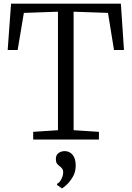

<svg xmlns="http://www.w3.org/2000/svg" viewBox="-20 -763 720 1050"><path d="M297 -51V-699L110.5 -692.5L76.5 -489.5H22L40.5 -743H641L658 -489.5H603.5L570.5 -692.5L382.5 -699V-51L521 -42V0H161.5V-42ZM394 142.5Q394 177.5 377.8 204.8Q361.5 232 343.5 248.2Q325.5 264.5 319.5 267H318.5L292 248.5V242.5Q307 234.5 316.2 215.2Q325.5 196 325.5 181Q325.5 166 319 158Q312.5 150 304.5 144.5Q297 139 291.2 131Q285.5 123 285.5 107.5Q285.5 89.5 293.8 80Q302 70.5 313 67Q324 63.5 331.5 63.5H333.5Q361 63.5 377.5 84Q394 104.5 394 142.5Z"/></svg>

Font: Merriweather 24pt Light
Style: Regular
Weight: 300
Designer: Eben Sorkin
Foundry: Eben Sorkin
Version: Version 2.100